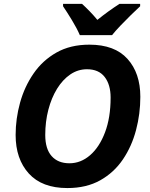

<svg xmlns="http://www.w3.org/2000/svg" viewBox="-20 -954 770 984"><path d="M325.2 9.8Q195.3 9.8 127.7 -64.7Q60.1 -139.2 60.1 -262.2Q60.1 -345.7 82.8 -427.7Q105.5 -509.8 151.9 -577.1Q198.2 -644.5 269.5 -684.8Q340.8 -725.1 438 -725.1Q567.9 -725.1 633.5 -652.1Q699.2 -579.1 699.2 -458Q699.2 -370.6 677.2 -287.4Q655.3 -204.1 609.9 -137Q564.5 -69.8 493.7 -30Q422.9 9.8 325.2 9.8ZM335.9 -117.2Q394 -117.2 441.9 -158.7Q489.7 -200.2 518.3 -275.9Q546.9 -351.6 546.9 -454.1Q546.9 -520 516.4 -559.6Q485.8 -599.1 425.8 -599.1Q379.4 -599.1 340.3 -572.5Q301.3 -545.9 272.5 -499.3Q243.7 -452.6 227.8 -391.6Q211.9 -330.6 211.9 -262.2Q211.9 -190.9 244.6 -154.1Q277.3 -117.2 335.9 -117.2ZM389.2 -773.9Q374 -809.1 348.6 -850.8Q323.2 -892.6 303.2 -921.9V-934.1H400.4Q417.5 -918.9 439.7 -896Q461.9 -873 479 -852.1Q535.2 -897.5 592.3 -934.1H698.2V-921.9Q678.2 -903.3 651.1 -877Q624 -850.6 597.9 -823.2Q571.8 -795.9 554.2 -773.9Z"/></svg>

Font: Open Sans
Style: Bold Italic
Weight: 700
Italic angle: -12°
Designer: Monotype Design Team
Foundry: Monotype Imaging Inc.
Version: Version 3.003; ttfautohint (v1.8.4)